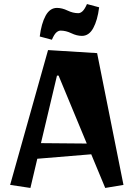

<svg xmlns="http://www.w3.org/2000/svg" viewBox="-20 -912 679 947"><path d="M130 15 30 0 217 -665 459 -650 589 0 499 15 430 -151 164 -129ZM408 -204 269 -539H261L182 -206ZM236 -716 176 -732Q184 -796 205 -834.5Q226 -873 261 -873Q286 -873 313 -860Q340 -847 366 -847Q377 -847 387.5 -857Q398 -867 409 -892L469 -876Q461 -812 440 -773.5Q419 -735 384 -735Q359 -735 332 -748Q305 -761 279 -761Q268 -761 257.5 -751.5Q247 -742 236 -716Z"/></svg>

Font: Joti One
Style: Regular
Weight: 400
Designer: Eduardo Rodriguez Tunni
Foundry: Eduardo Rodriguez Tunni
Version: Version 1.002; ttfautohint (v1.8.4.7-5d5b);gftools[0.9.24]